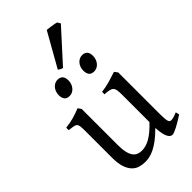

<svg xmlns="http://www.w3.org/2000/svg" viewBox="-275 -984 1080 1080"><g transform="rotate(-45 265.0 -444.5)"><path d="M522 -40Q503.9 -28.3 487.3 -18.3Q470.7 -8.3 456.5 -1Q442.4 6.3 431.6 10.5Q420.9 14.6 415 14.6Q397.9 14.6 387.2 -8.1Q376.5 -30.8 373.5 -81.1Q343.3 -50.8 318.1 -32Q293 -13.2 271.7 -2.9Q250.5 7.3 232.7 11Q214.8 14.6 199.2 14.6Q176.3 14.6 155.3 8.3Q134.3 2 118.2 -14.9Q102.1 -31.7 92.5 -61Q83 -90.3 83 -136.2V-347.2Q83 -370.6 81.5 -383.5Q80.1 -396.5 74 -403.1Q67.9 -409.7 55.2 -412.1Q42.5 -414.6 20 -417V-436.5Q37.6 -438.5 53 -441.4Q68.4 -444.3 82.8 -448.2Q97.2 -452.1 111.8 -457.3Q126.5 -462.4 142.6 -468.8L156.2 -449.7V-163.1Q156.2 -128.9 161.4 -106Q166.5 -83 176 -69.3Q185.5 -55.7 199.5 -49.8Q213.4 -43.9 231 -43.9Q246.6 -43.9 262.9 -48.6Q279.3 -53.2 296.6 -63.2Q314 -73.2 333 -89.1Q352.1 -105 373.5 -127.9V-347.2Q373.5 -369.1 371.3 -382.3Q369.1 -395.5 361.8 -402.8Q354.5 -410.2 341.1 -413.1Q327.6 -416 305.2 -417V-436.5Q340.3 -440.9 372.6 -450.2Q404.8 -459.5 432.1 -468.8L446.8 -449.7V-124Q446.8 -93.8 449 -74.7Q451.2 -55.7 458 -50.8Q463.9 -46.9 478 -49.1Q492.2 -51.3 517.1 -62ZM412.6 -615.7Q412.6 -602.1 408.2 -589.8Q403.8 -577.6 396.2 -568.6Q388.7 -559.6 378.4 -554.2Q368.2 -548.8 356 -548.8Q334 -548.8 324.5 -561Q314.9 -573.2 314.9 -595.7Q314.9 -609.4 319.3 -621.6Q323.7 -633.8 331.5 -642.8Q339.4 -651.9 349.4 -657Q359.4 -662.1 371.1 -662.1Q412.6 -662.1 412.6 -615.7ZM217.3 -615.7Q217.3 -602.1 212.9 -589.8Q208.5 -577.6 200.9 -568.6Q193.4 -559.6 183.1 -554.2Q172.9 -548.8 160.6 -548.8Q138.7 -548.8 129.2 -561Q119.6 -573.2 119.6 -595.7Q119.6 -609.4 124 -621.6Q128.4 -633.8 136.2 -642.8Q144 -651.9 154.1 -657Q164.1 -662.1 175.8 -662.1Q217.3 -662.1 217.3 -615.7ZM245.1 -687Q236.3 -688.5 229.5 -692.4Q222.7 -696.3 217.3 -700.7L331.5 -902.8Q337.4 -902.3 346.9 -901.1Q356.4 -899.9 366.9 -898.4Q377.4 -897 387.2 -895Q397 -893.1 402.3 -891.6L413.6 -872.6Z"/></g></svg>

Font: Gentium Plus Viet
Style: Regular
Weight: 400
Designer: J. Victor Gaultney, Annie Olsen, Iska Routamaa, Becca Hirsbrunner
Foundry: SIL International
Version: Version 5.000